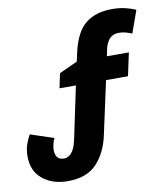

<svg xmlns="http://www.w3.org/2000/svg" viewBox="-121 -838 809 922"><g transform="rotate(-10 283.5 -376.5)"><path d="M136 12Q62 12 13.5 -27Q-35 -66 -35 -139Q-35 -171 -26 -196.5Q-17 -222 -6 -241L108 -203Q101 -190 97.5 -174.5Q94 -159 94 -147Q94 -98 137 -98Q157 -98 173.5 -117Q190 -136 199 -178L253 -434H173L188 -505L277 -546L286 -587Q308 -686 357.5 -725.5Q407 -765 487 -765Q521 -765 549.5 -758.5Q578 -752 602 -741L563 -632Q549 -638 533.5 -642.5Q518 -647 498 -647Q470 -647 453 -627.5Q436 -608 430 -576L424 -546H531L507 -434H400L343 -172Q325 -90 276.5 -39Q228 12 136 12Z"/></g></svg>

Font: Noto IKEA Latin
Style: Bold Italic
Weight: 700
Italic angle: -12°
Designer: Monotype Design Team
Foundry: Monotype Imaging Inc.
Version: Version 1.0